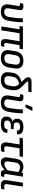

<svg xmlns="http://www.w3.org/2000/svg" viewBox="1776 -2518 754 4345"><g transform="rotate(90 2152.5 -346.0)"><path d="M246 11Q149 11 108.5 -36.5Q68 -84 82 -172L114 -376Q119 -406 113 -414.5Q107 -423 90 -423Q84 -423 76 -422.5Q68 -422 61 -421Q52 -420 53 -430L61 -484Q63 -489 65 -491.5Q67 -494 72 -495Q85 -497 100.5 -498Q116 -499 130 -499Q175 -499 195.5 -478Q216 -457 207 -401L170 -166Q162 -116 182.5 -90.5Q203 -65 250 -65Q297 -65 326.5 -90.5Q356 -116 364 -170L376 -248Q387 -316 390.5 -375.5Q394 -435 395 -479Q395 -488 405 -488H474Q484 -488 484 -479Q484 -438 480.5 -382Q477 -326 467 -264L453 -178Q439 -81 389.5 -35Q340 11 246 11Z M967 11Q926 11 901.5 -2Q877 -15 869 -46.5Q861 -78 869 -133L914 -412H732L669 -10Q667 0 658 0H589Q579 0 581 -10L644 -412H579Q569 -412 571 -421L580 -479Q582 -488 591 -488H1088Q1099 -488 1097 -479L1087 -421Q1086 -412 1077 -412H1002L955 -122Q950 -89 958.5 -76.5Q967 -64 988 -64Q998 -64 1009 -65Q1020 -66 1030 -67Q1035 -68 1037 -65.5Q1039 -63 1038 -58L1030 -5Q1027 5 1020 5Q1009 8 995.5 9.5Q982 11 967 11Z M1290 11Q1194 11 1149 -40Q1104 -91 1119 -187L1140 -317Q1171 -499 1357 -499Q1451 -499 1497 -449.5Q1543 -400 1529 -303L1509 -175Q1494 -80 1440 -34.5Q1386 11 1290 11ZM1299 -68Q1354 -68 1383 -95Q1412 -122 1422 -183L1440 -296Q1451 -361 1427.5 -391Q1404 -421 1348 -421Q1293 -421 1265 -393.5Q1237 -366 1227 -307L1208 -191Q1199 -130 1220.5 -99Q1242 -68 1299 -68Z M1791 11Q1726 11 1683.5 -12Q1641 -35 1624 -79.5Q1607 -124 1618 -190L1629 -268Q1636 -306 1652.5 -336Q1669 -366 1697 -389.5Q1725 -413 1767 -431.5Q1809 -450 1865 -464L1903 -417Q1847 -398 1812 -380.5Q1777 -363 1757.5 -344Q1738 -325 1729 -301Q1720 -277 1714 -243L1706 -189Q1696 -128 1718 -98Q1740 -68 1796 -68Q1854 -68 1882.5 -95.5Q1911 -123 1920 -185L1930 -245Q1937 -286 1933 -312.5Q1929 -339 1911 -365.5Q1893 -392 1856 -433L1768 -526Q1746 -549 1737.5 -569Q1729 -589 1730 -611Q1731 -644 1754 -663.5Q1777 -683 1824 -683H2058Q2067 -683 2066 -673L2058 -620Q2056 -610 2046 -610H1849Q1836 -610 1829.5 -606.5Q1823 -603 1823 -595Q1823 -588 1829.5 -580.5Q1836 -573 1848 -561L1944 -461Q1979 -426 1997 -393Q2015 -360 2020 -323Q2025 -286 2018 -237L2008 -176Q1993 -80 1940.5 -34.5Q1888 11 1791 11Z M2307 11Q2210 11 2169.5 -36.5Q2129 -84 2143 -172L2175 -376Q2180 -406 2174 -414.5Q2168 -423 2151 -423Q2145 -423 2137 -422.5Q2129 -422 2122 -421Q2113 -420 2114 -430L2122 -484Q2124 -489 2126 -491.5Q2128 -494 2133 -495Q2146 -497 2161.5 -498Q2177 -499 2191 -499Q2236 -499 2256.5 -478Q2277 -457 2268 -401L2231 -166Q2223 -116 2243.5 -90.5Q2264 -65 2311 -65Q2358 -65 2387.5 -90.5Q2417 -116 2425 -170L2437 -248Q2448 -316 2451.5 -375.5Q2455 -435 2456 -479Q2456 -488 2466 -488H2535Q2545 -488 2545 -479Q2545 -438 2541.5 -382Q2538 -326 2528 -264L2514 -178Q2500 -81 2450.5 -35Q2401 11 2307 11ZM2351 -546Q2347 -546 2346 -549.5Q2345 -553 2347 -558L2400 -693Q2402 -699 2406.5 -701Q2411 -703 2416 -703H2481Q2487 -703 2488.5 -699.5Q2490 -696 2487 -690L2415 -555Q2410 -546 2399 -546Z M2787 11Q2695 11 2654 -24Q2613 -59 2619 -129Q2622 -178 2651.5 -209.5Q2681 -241 2729 -251L2730 -252Q2696 -265 2680 -295Q2664 -325 2668 -370Q2674 -433 2721 -466Q2768 -499 2856 -499Q2941 -499 2986 -463.5Q3031 -428 3018 -361Q3017 -352 3009 -352H2941Q2932 -352 2933 -361Q2938 -394 2915.5 -409.5Q2893 -425 2848 -425Q2803 -425 2777.5 -406.5Q2752 -388 2750 -352Q2748 -317 2767 -298.5Q2786 -280 2830 -280H2896Q2906 -280 2904 -271L2897 -224Q2897 -215 2887 -215H2811Q2765 -215 2738 -195Q2711 -175 2708 -138Q2704 -99 2725 -81Q2746 -63 2798 -63Q2848 -63 2872.5 -78Q2897 -93 2902 -127Q2902 -137 2912 -137H2979Q2988 -137 2988 -127Q2983 -59 2935 -24Q2887 11 2787 11Z M3321 11Q3274 11 3246 -4.5Q3218 -20 3208.5 -54.5Q3199 -89 3206 -143L3249 -412H3107Q3098 -412 3099 -421L3108 -479Q3110 -488 3119 -488H3522Q3533 -488 3531 -479L3522 -421Q3520 -412 3511 -412H3337L3293 -135Q3287 -99 3299.5 -82Q3312 -65 3342 -65Q3361 -65 3378 -67.5Q3395 -70 3411 -73Q3419 -74 3418 -64L3411 -9Q3410 -5 3408 -3.5Q3406 -2 3401 0Q3386 5 3364.5 8Q3343 11 3321 11Z M3652 11Q3587 11 3560 -35Q3533 -81 3547 -163L3573 -328Q3587 -418 3635.5 -458.5Q3684 -499 3755 -499Q3800 -499 3836 -484Q3872 -469 3896 -447L3887 -375Q3860 -396 3830 -409Q3800 -422 3769 -422Q3722 -422 3694.5 -395.5Q3667 -369 3657 -311L3635 -167Q3628 -117 3641.5 -92.5Q3655 -68 3693 -68Q3726 -68 3762.5 -89Q3799 -110 3854 -159L3846 -89Q3810 -56 3778.5 -33.5Q3747 -11 3716 0Q3685 11 3652 11ZM3913 11Q3866 11 3845 -11.5Q3824 -34 3831 -85L3835 -105L3834 -130L3877 -403L3886 -432L3894 -479Q3896 -488 3904 -488H3968Q3979 -488 3977 -479L3919 -117Q3915 -85 3921 -75Q3927 -65 3943 -65Q3953 -65 3961 -66Q3969 -67 3976 -68Q3985 -70 3983 -60L3974 -5Q3973 4 3962 6Q3951 8 3940 9.5Q3929 11 3913 11Z M4176 11Q4104 11 4076 -23Q4048 -57 4060 -136L4114 -479Q4116 -488 4126 -488H4194Q4204 -488 4202 -479L4148 -131Q4143 -94 4155 -79.5Q4167 -65 4200 -65Q4215 -65 4230 -66.5Q4245 -68 4259 -71Q4269 -73 4267 -61L4258 -7Q4257 2 4248 3Q4235 7 4215 9Q4195 11 4176 11Z"/></g></svg>

Font: Sofia Sans Semi Condensed Medium
Style: Italic
Weight: 500
Italic angle: -9°
Version: Version 4.100